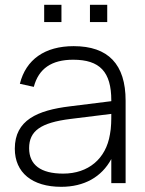

<svg xmlns="http://www.w3.org/2000/svg" viewBox="-20 -742 589 778"><path d="M344.5 -652.5H414.5V-722.5H344.5ZM159 -652.5H229V-722.5H159ZM278.5 -555C162 -555 85 -501 60.5 -402.5L117 -390C136.5 -464 189 -500 276.5 -500C384.5 -500 431 -451 431 -335V-332L262.5 -311C132 -295 40 -255.5 40 -139.5C40 -42.5 110.5 15 228 15C321 15 391.5 -24.5 431 -97.5V0H489V-334C489 -481.5 418.5 -555 278.5 -555ZM431 -280.5C431 -257 431 -224 425.5 -197.5C409.5 -99 338.5 -38.5 236 -38.5C145 -38.5 98 -74 98 -141.5C98 -211.5 145 -245 265.5 -260Z"/></svg>

Font: Vela Sans Light
Style: Regular
Weight: 300
Designer: Principal design: Mikhail Sharanda - project Manrope.
Design modification: Ravid Balaliev
Foundry: Mikhail Sharanda
Version: Version 1.001